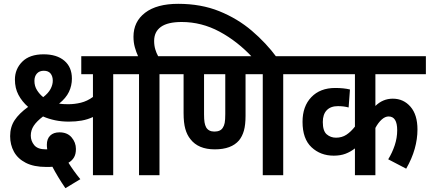

<svg xmlns="http://www.w3.org/2000/svg" viewBox="-20 -916 2247 1004"><path d="M572 -528V0H466V-304Q438 -291 407 -285.5Q376 -280 340 -280Q302 -280 268.5 -287Q235 -294 205 -307Q172 -282 156.5 -258.5Q141 -235 141 -207Q141 -179 159 -157Q177 -135 220 -135Q224 -135 227 -135Q225 -148 225 -159Q225 -190 242.5 -207Q260 -224 291 -224Q332 -224 354.5 -197.5Q377 -171 377 -137Q377 -110 367 -93Q357 -76 338 -65Q351 -44 366.5 -22.5Q382 -1 400 21L322 68Q302 39 284.5 10Q267 -19 254 -44Q246 -43 237.5 -43Q229 -43 222 -43Q157 -43 115 -64.5Q73 -86 53 -122.5Q33 -159 33 -204Q33 -252 56.5 -287.5Q80 -323 127 -357Q95 -385 76.5 -420Q58 -455 58 -500Q58 -555 96.5 -593.5Q135 -632 208 -632Q277 -632 316.5 -598.5Q356 -565 356 -505Q356 -468 340.5 -435.5Q325 -403 289 -374Q308 -371 337 -371Q370 -371 403 -379Q436 -387 466 -409V-528H405V-622H652V-528ZM160 -493Q160 -466 173.5 -444.5Q187 -423 206 -408Q233 -429 244.5 -451Q256 -473 256 -494Q256 -517 244.5 -531.5Q233 -546 209 -546Q186 -546 173 -531.5Q160 -517 160 -493Z M707 -528H640V-622H702Q692 -644 685 -669Q678 -694 678 -724Q678 -803 739 -849.5Q800 -896 912 -896Q1031 -896 1126.5 -857.5Q1222 -819 1297 -755Q1372 -691 1428 -615H1301Q1222 -700 1128 -750.5Q1034 -801 930 -801Q857 -801 821.5 -775.5Q786 -750 786 -702Q786 -678 792 -658Q798 -638 807 -622H894V-528H814V0H707Z M1461 -528V0H1354V-528H1264V-311Q1264 -263 1255.5 -233Q1247 -203 1230 -182Q1190 -135 1103 -135Q1017 -135 976 -188Q958 -210 949 -242Q940 -274 940 -325V-528H881V-622H1540V-528ZM1101 -228Q1133 -228 1145 -248Q1152 -258 1155 -273.5Q1158 -289 1158 -320V-528H1047V-318Q1047 -292 1049.5 -276.5Q1052 -261 1058 -250Q1071 -228 1101 -228Z M2207 -528H1943V-362Q1982 -400 2034 -400Q2090 -400 2126.5 -358Q2163 -316 2163 -239Q2163 -189 2148.5 -137.5Q2134 -86 2104 -34L2010 -83Q2031 -117 2044 -156Q2057 -195 2057 -235Q2057 -307 2012 -307Q1994 -307 1976 -291Q1958 -275 1943 -247V0H1836V-140Q1813 -122 1786.5 -112Q1760 -102 1725 -102Q1656 -102 1609 -146Q1562 -190 1562 -279Q1562 -360 1608 -408Q1654 -456 1733 -456Q1778 -456 1810 -448L1803 -354Q1778 -361 1747 -361Q1709 -361 1688.5 -339.5Q1668 -318 1668 -278Q1668 -231 1688.5 -213.5Q1709 -196 1737 -196Q1768 -196 1791.5 -211.5Q1815 -227 1836 -254V-528H1528V-622H2207Z"/></svg>

Font: Noto Sans Condensed SemiBold
Style: Regular
Weight: 600
Width: 3
Designer: Monotype Design Team
Foundry: Monotype Imaging Inc.
Version: Version 2.013; ttfautohint (v1.8.4.7-5d5b)